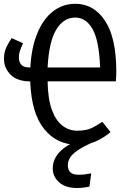

<svg xmlns="http://www.w3.org/2000/svg" viewBox="-20 -737 655 993"><path d="M0.5 -433.3Q0.5 -467.2 13.3 -493.3Q26.2 -519.5 40.5 -540L99 -513.3Q90.3 -494.4 84.1 -476.9Q77.9 -459.5 77.9 -440.5Q77.9 -388.2 130.8 -388.2H136.9Q142.6 -491.3 173.1 -565.1Q203.6 -639 254.1 -678.2Q304.6 -717.4 369.7 -717.4Q465.1 -717.4 523.3 -629.5Q581.5 -541.5 581.5 -366.2Q581.5 -356.9 581 -343.6Q580.5 -330.3 579 -316.4H226.2Q227.7 -224.1 248.7 -167.9Q269.7 -111.8 303.8 -86.4Q337.9 -61 379 -61Q426.7 -61 455.9 -75.6Q485.1 -90.3 509.2 -107.2L551.8 -53.8Q523.6 -29.7 482.1 -9Q440.5 11.8 380 11.8Q274.4 11.8 208.2 -70Q142.1 -151.8 136.4 -315.9Q68.7 -316.4 34.6 -351Q0.5 -385.6 0.5 -433.3ZM368.7 -646.2Q308.7 -646.2 271 -584.1Q233.3 -522.1 226.2 -388.2H497.9Q492.3 -528.2 458.5 -587.2Q424.6 -646.2 368.7 -646.2ZM444.6 -31.3 457.9 0Q405.1 23.6 377.7 43.3Q350.3 63.1 340.5 81.3Q330.8 99.5 330.8 117.4Q330.8 140.5 343.3 153.6Q355.9 166.7 388.2 166.7Q416.9 166.7 451.8 159.5L442.6 228.2Q427.2 231.3 412.6 233.3Q397.9 235.4 377.9 235.4Q319.5 235.4 286.2 206.2Q252.8 176.9 252.8 134.4Q252.8 80.5 298.2 39.2Q343.6 -2.1 444.6 -31.3Z"/></svg>

Font: FiraCode Nerd Font
Style: Regular
Weight: 400
Designer: Carrois Corporate, Edenspiekermann AG, Nikita Prokopov
Foundry: Carrois Corporate, Edenspiekermann AG, Nikita Prokopov
Version: Version 6.002;Nerd Fonts 2.1.0